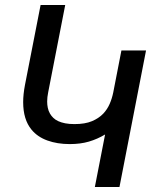

<svg xmlns="http://www.w3.org/2000/svg" viewBox="-20 -749 642 769"><path d="M400.9 -210.4Q370.1 -191.9 336.2 -181.9Q302.2 -171.9 259.3 -171.9Q209.5 -171.9 169.7 -186.3Q129.9 -200.7 106 -230Q72.8 -270.5 72.8 -339.8Q72.8 -371.1 80.1 -409.2L142.6 -729H241.2L172.9 -378.9Q168.9 -359.4 168.9 -342.3Q168.9 -329.6 171.4 -317.4Q173.8 -305.2 180.2 -293.9Q185.5 -284.7 193.6 -276.9Q201.7 -269 213.4 -263.7Q225.1 -258.3 241.2 -255.1Q257.3 -252 278.3 -252Q320.8 -252 348.4 -263.7Q376 -275.4 393.6 -293.9Q409.7 -311 419.2 -332.8Q428.7 -354.5 433.6 -378.9L466.3 -546.9H564.9L458.5 0H359.9Z"/></svg>

Font: Hack
Style: Italic
Weight: 400
Italic angle: -11°
Monospace: yes
Designer: Christopher Simpkins
Foundry: Christopher Simpkins
Version: Version 2.019; ttfautohint (v1.4.1) -l 4 -r 80 -G 350 -x 0 -